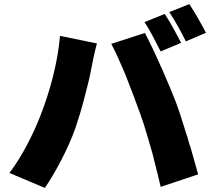

<svg xmlns="http://www.w3.org/2000/svg" viewBox="-20 -879 1040 937"><path d="M985 -719C968 -753 930 -820 904 -859L806 -820C833 -781 867 -718 887 -677L985 -719ZM864 -670C846 -705 809 -774 784 -811L685 -771C712 -732 743 -669 764 -628L864 -670ZM947 -28C936 -67 923 -114 909 -163L905 -173C903 -180 901 -187 899 -194L896 -205C896 -206 895 -208 895 -210L891 -220C872 -283 853 -342 837 -384C822 -423 800 -476 776 -530L772 -540L767 -550C739 -614 709 -677 687 -718L523 -665C543 -628 568 -572 593 -512L597 -502C621 -441 645 -378 663 -327C669 -311 674 -294 680 -278L683 -269C689 -249 695 -229 701 -209L704 -199C709 -182 714 -165 719 -147L722 -137C726 -123 730 -108 733 -93L736 -83C736 -82 737 -80 737 -78L741 -63L743 -53L747 -38L750 -28C750 -25 751 -22 752 -18L754 -8C755 -6 755 -5 756 -3L758 7C758 9 759 10 759 12L762 22C762 26 763 29 764 33L947 -28ZM348 -254C361 -293 376 -340 388 -387L391 -398C406 -453 419 -507 426 -547C430 -570 444 -635 453 -667L273 -704C261 -570 224 -435 179 -319C144 -228 88 -116 26 -35L199 38C249 -35 313 -154 348 -254Z"/></svg>

Font: Glow Sans SC Normal Heavy
Style: Regular
Weight: 900
Designer: Ryoko NISHIZUKA (kana, bopomofo & ideographs); Paul D. Hunt (Latin, Greek & Cyrillic); Sandoll Communications, Soo-young
Version: Version 0.93